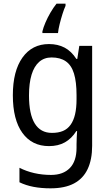

<svg xmlns="http://www.w3.org/2000/svg" viewBox="-20 -786 599 1046"><path d="M247 -546Q295 -546 332 -526.5Q369 -507 396 -465H401L412 -536H482V8Q482 83 457.5 135Q433 187 383 213.5Q333 240 255 240Q205 240 163 232Q121 224 86 207V128Q123 147 166.5 157Q210 167 258 167Q324 167 360.5 129.5Q397 92 397 19V0Q397 -14 398 -36Q399 -58 400 -72H396Q370 -31 333.5 -10.5Q297 10 247 10Q154 10 102 -62Q50 -134 50 -267Q50 -399 102.5 -472.5Q155 -546 247 -546ZM261 -473Q221 -473 193.5 -449Q166 -425 152 -379Q138 -333 138 -266Q138 -164 169.5 -113Q201 -62 263 -62Q298 -62 323 -72.5Q348 -83 364.5 -106Q381 -129 389 -163.5Q397 -198 397 -246V-268Q397 -340 383 -385.5Q369 -431 338.5 -452Q308 -473 261 -473ZM337 -754Q329 -737 320.5 -710Q312 -683 305 -655Q298 -627 296 -606H211V-615Q216 -636 227.5 -663Q239 -690 255 -717.5Q271 -745 288 -766H337Z"/></svg>

Font: Noto Sans Thai SemiCondensed
Style: Regular
Weight: 400
Width: 4
Designer: Monotype Design Team
Foundry: Monotype Imaging Inc.
Version: Version 2.001